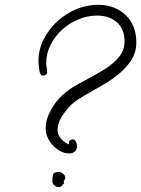

<svg xmlns="http://www.w3.org/2000/svg" viewBox="-20 -760 586 797"><path d="M545.9 -585Q545.9 -542 523.9 -508.8Q502 -475.6 469.2 -449.7Q436.5 -423.8 398.9 -402.8Q361.3 -381.8 330.1 -363.3Q316.4 -355.5 301.8 -345.7Q287.1 -335.9 275.4 -325.2Q255.9 -305.7 237.3 -277.3Q218.8 -249 218.8 -219.7Q218.8 -200.2 234.4 -183.1Q250 -166 266.6 -160.2Q266.6 -162.1 266.1 -163.1Q265.6 -164.1 265.6 -166Q265.6 -172.9 270.5 -177.2Q275.4 -181.6 282.2 -181.6Q291 -181.6 295.4 -171.4Q299.8 -161.1 299.8 -153.3Q299.8 -138.7 290.5 -130.9Q281.2 -123 267.6 -123Q250 -123 233.4 -131.3Q216.8 -139.6 203.1 -152.8Q189.5 -166 180.7 -183.1Q171.9 -200.2 169.9 -216.8V-227.5Q169.9 -264.6 190.4 -301.8Q210.9 -338.9 238.3 -364.3Q263.7 -387.7 295.4 -405.8Q327.1 -423.8 359.4 -440.9Q391.6 -458 421.9 -477.5Q452.1 -497.1 474.6 -524.4Q497.1 -551.8 497.1 -586.9Q497.1 -639.6 465.3 -667.5Q433.6 -695.3 382.8 -695.3Q343.8 -695.3 305.7 -679.7Q267.6 -664.1 237.8 -636.7Q208 -609.4 189.9 -573.7Q171.9 -538.1 171.9 -497.1Q171.9 -488.3 173.8 -479Q175.8 -469.7 175.8 -460.9Q175.8 -454.1 170.9 -450.2Q166 -446.3 160.2 -446.3Q154.3 -446.3 151.4 -448.7Q148.4 -451.2 146.5 -456.1Q144.5 -460 143.6 -466.8Q142.6 -473.6 141.6 -481Q140.6 -488.3 140.1 -495.1Q139.6 -502 139.6 -505.9Q139.6 -553.7 161.1 -596.2Q182.6 -638.7 217.3 -670.9Q252 -703.1 296.4 -721.7Q340.8 -740.2 387.7 -740.2Q421.9 -740.2 451.2 -729Q480.5 -717.8 501.5 -697.8Q522.5 -677.7 534.2 -648.9Q545.9 -620.1 545.9 -585ZM251 -21.5Q251 -16.6 245.1 -8.8L244.1 -6.8Q246.1 -2.9 246.1 1Q239.3 5.9 236.8 11.2Q234.4 16.6 223.6 16.6Q213.9 16.6 205.6 9.3Q197.3 2 197.3 -7.8Q197.3 -24.4 200.2 -35.2Q203.1 -45.9 223.6 -45.9Q232.4 -45.9 241.7 -39.1Q251 -32.2 251 -21.5ZM230.5 4.9V1L229.5 2Q229.5 2.9 230 3.4Q230.5 3.9 230.5 4.9Z"/></svg>

Font: Calligraffiti
Style: Regular
Weight: 400
Designer: Dathan Boardman
Foundry: Open Window
Version: Version 1.000